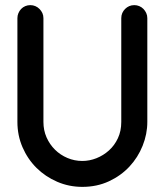

<svg xmlns="http://www.w3.org/2000/svg" viewBox="-20 -729 643 749"><path d="M47.9 -658.2Q47.9 -668.5 51.8 -677.7Q55.7 -687 62.5 -694.1Q69.3 -701.2 78.6 -705.1Q87.9 -709 98.1 -709Q108.9 -709 117.9 -705.1Q127 -701.2 134 -694.1Q141.1 -687 145.3 -678Q149.4 -668.9 149.4 -658.2V-253.4Q149.4 -220.7 161.6 -193.1Q173.8 -165.5 194.6 -145Q215.3 -124.5 242.9 -112.8Q270.5 -101.1 301.3 -101.1Q329.1 -101.1 356.2 -111.8Q383.3 -122.6 405 -142.1Q426.8 -161.6 439.9 -189.7Q453.1 -217.8 453.1 -253.4V-658.2Q453.1 -668.9 457 -678Q460.9 -687 468 -694.1Q475.1 -701.2 484.1 -705.1Q493.2 -709 503.9 -709Q514.2 -709 523.4 -705.1Q532.7 -701.2 539.6 -694.1Q546.4 -687 550.5 -678Q554.7 -668.9 554.7 -658.2V-253.4Q554.7 -206.1 536.4 -160.4Q518.1 -114.7 484.9 -79.1Q451.7 -43.5 404.8 -21.7Q357.9 0 301.3 0Q249 0 202.9 -20Q156.7 -40 122.3 -74.2Q87.9 -108.4 67.9 -154.5Q47.9 -200.7 47.9 -253.4V-456.1Z"/></svg>

Font: TGL 0-17
Style: Regular
Weight: 400
Designer: Peter Wiegel
Foundry: Peter Wiegel
Version: Version 1.003 2010